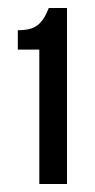

<svg xmlns="http://www.w3.org/2000/svg" viewBox="-20 -815 240 484"><path d="M24.9 -689.9V-738.8Q44.4 -738.8 57.9 -742.9Q71.3 -747.1 80.1 -756.3Q88.9 -765.6 93 -773.2Q97.2 -780.8 103 -794.9H148.9V-351.1H79.1V-689.9Z"/></svg>

Font: Bebas Neue Bold
Style: Regular
Weight: 700
Designer: Ryoichi Tsunekawa
Foundry: Ryoichi Tsunekawa
Version: Version 1.300